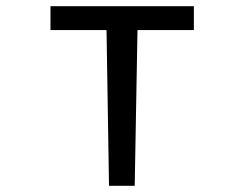

<svg xmlns="http://www.w3.org/2000/svg" viewBox="-20 -600 769 620"><path d="M143 -503H324L332 0H415L424 -503H606V-580H143Z"/></svg>

Font: Charger Monospace
Style: Regular
Weight: 400
Designer: Jasper
Foundry: Cannot Into Space Fonts
Version: Version 0.980